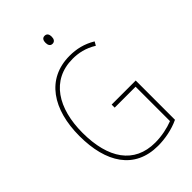

<svg xmlns="http://www.w3.org/2000/svg" viewBox="-269 -1009 1117 1117"><g transform="rotate(-45 290.0 -450.0)"><path d="M326 -910C306 -910 301 -893 301 -877C301 -859 308 -844 326 -844C344 -844 352 -858 352 -877C352 -893 347 -910 326 -910ZM319 -351V-326H491V-43C450 -27 397 -15 342 -15C170 -15 83 -144 83 -355C83 -555 171 -700 347 -700C395 -700 444 -690 496 -658L509 -681C456 -713 403 -725 347 -725C156 -725 57 -572 57 -354C57 -136 148 10 341 10C397 10 463 -2 517 -28V-351Z"/></g></svg>

Font: Noto Sans Lao Condensed Thin
Style: Regular
Weight: 100
Width: 3
Designer: Monotype Design Team
Foundry: Monotype Imaging Inc.
Version: Version 2.003